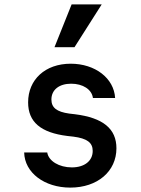

<svg xmlns="http://www.w3.org/2000/svg" viewBox="-20 -840 640 874"><path d="M90 -146C92 -54 182 14 300 14C424 14 510 -60 510 -165C510 -254 449 -304 321 -320L295 -323C238 -331 214 -350 214 -387C214 -431 249 -459 304 -459C357 -459 398 -433 403 -394H504C499 -484 413 -550 302 -550C186 -550 108 -478 108 -374C108 -285 165 -236 287 -221L314 -218C376 -210 402 -191 402 -153C402 -107 364 -78 307 -78C249 -78 201 -107 195 -146ZM443 -820H306L228 -625H319Z"/></svg>

Font: CommitMono
Style: 600Regular
Weight: 600
Monospace: yes
Designer: Eigil Nikolajsen
Foundry: Eigil Nikolajsen
Version: Version 1.143